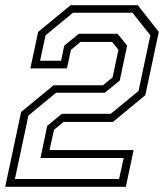

<svg xmlns="http://www.w3.org/2000/svg" viewBox="-57 -720 632 740"><path d="M-37 0 24.5 -288.5 149.5 -391.5H340L377 -422L399.5 -528L375.5 -558.5H253.5L216.5 -528L201 -456.5H60L90 -597L215 -700H474L555 -597L503 -353L378 -250H187.5L151 -219.5L134 -141.5H458L428 0ZM0.5 -30H402L419.5 -111H99L125 -235L181.5 -281.5H370L477 -369.5L522.5 -584L453.5 -671H224.5L118.5 -584L97.5 -486H178.5L190.5 -544L247 -590H396L433 -544L404.5 -409.5L347 -362.5H159L52.5 -274.5Z"/></svg>

Font: Tourney Thin Light
Style: Italic
Weight: 300
Italic angle: -12°
Version: Version 1.015